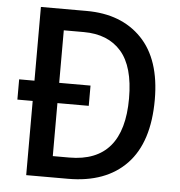

<svg xmlns="http://www.w3.org/2000/svg" viewBox="-52 -763 762 812"><g transform="rotate(5 329.5 -357.0)"><path d="M283 -714Q431 -714 517 -625Q603 -536 603 -365Q603 -184 515 -92Q427 0 266 0H89V-315H24V-401H89V-714ZM279 -624H194V-401H327V-315H194V-90H264Q494 -90 494 -361Q494 -496 438 -560Q382 -624 279 -624Z"/></g></svg>

Font: Noto Sans Gurmukhi SemiCondensed Medium
Style: Regular
Weight: 500
Width: 4
Designer: Jelle Bosma - Monotype Design Team
Foundry: Monotype Imaging Inc.
Version: Version 2.004; ttfautohint (v1.8.4.7-5d5b)